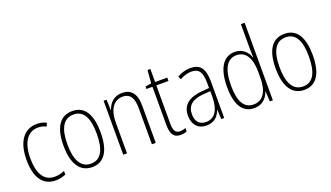

<svg xmlns="http://www.w3.org/2000/svg" viewBox="-70 -1260 3047 1769"><g transform="rotate(-20 1454.0 -375.0)"><path d="M240 10C276 10 313 2 340 -11V-46C310 -33 276 -25 243 -25C134 -25 88 -120 88 -260C88 -418 149 -504 251 -504C278 -504 306 -498 331 -485L343 -518C316 -532 286 -539 250 -539C125 -539 50 -437 50 -259C50 -93 111 10 240 10Z M779 -265C779 -433 725 -539 599 -539C477 -539 415 -442 415 -266C415 -90 478 10 598 10C719 10 779 -89 779 -265ZM453 -266C453 -419 499 -505 599 -505C702 -505 741 -411 741 -266C741 -108 696 -24 598 -24C499 -24 453 -112 453 -266Z M1086 -539C1003 -539 958 -484 939 -425H937L933 -529H904V0H941V-302C941 -439 999 -505 1082 -505C1147 -505 1185 -461 1185 -356V0H1223V-365C1223 -485 1174 -539 1086 -539Z M1472 -24C1423 -24 1409 -57 1409 -124V-496H1528V-529H1409V-657H1381L1371 -530L1312 -520V-496H1371V-124C1371 -36 1395 10 1466 10C1492 10 1511 5 1527 -2V-35C1513 -29 1493 -24 1472 -24Z M1757 -539C1712 -539 1666 -526 1627 -503L1641 -472C1683 -496 1721 -505 1755 -505C1826 -505 1857 -466 1857 -353V-307L1784 -301C1658 -291 1587 -238 1587 -133C1587 -54 1629 10 1719 10C1801 10 1838 -38 1858 -92H1860L1865 0H1894V-357C1894 -486 1852 -539 1757 -539ZM1787 -271 1858 -276V-218C1857 -101 1817 -22 1725 -22C1662 -22 1626 -62 1626 -133C1626 -219 1680 -262 1787 -271Z M2188 10C2271 10 2315 -44 2334 -100H2336L2341 0H2371V-760H2334V-517C2334 -491 2335 -463 2336 -433H2334C2316 -488 2269 -539 2192 -539C2080 -539 2016 -441 2016 -258C2016 -83 2074 10 2188 10ZM2193 -24C2097 -24 2055 -107 2055 -258C2055 -420 2104 -505 2196 -505C2287 -505 2334 -426 2334 -294V-236C2334 -104 2288 -24 2193 -24Z M2859 -265C2859 -433 2805 -539 2679 -539C2557 -539 2495 -442 2495 -266C2495 -90 2558 10 2678 10C2799 10 2859 -89 2859 -265ZM2533 -266C2533 -419 2579 -505 2679 -505C2782 -505 2821 -411 2821 -266C2821 -108 2776 -24 2678 -24C2579 -24 2533 -112 2533 -266Z"/></g></svg>

Font: Noto Sans Gurmukhi Condensed ExtraLight
Style: Regular
Weight: 200
Width: 3
Designer: Jelle Bosma - Monotype Design Team
Foundry: Monotype Imaging Inc.
Version: Version 2.004